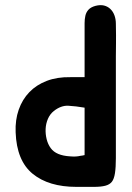

<svg xmlns="http://www.w3.org/2000/svg" viewBox="-20 -722 513 749"><path d="M352 -699Q371 -704 385.5 -700.5Q400 -697 410.5 -687Q421 -677 426.5 -662Q432 -647 432 -629Q433 -579 432.5 -551Q432 -523 432 -502V-195Q432 -141 432 -105Q432 -69 428.5 -46.5Q425 -24 416.5 -13Q408 -2 391 2.5Q374 7 346.5 7Q319 7 278 7Q170 7 107.5 -44Q45 -95 41 -206Q39 -254 53 -294Q67 -334 94.5 -362.5Q122 -391 162.5 -406.5Q203 -422 255 -421H310V-600Q310 -616 310 -631.5Q310 -647 313 -660.5Q316 -674 325 -684Q334 -694 352 -699ZM178 -144Q199 -115 254 -112Q265 -111 275 -111.5Q285 -112 293 -114Q302 -115 310 -117V-302Q275 -308 246.5 -309.5Q218 -311 190 -289Q175 -277 167 -258.5Q159 -240 158 -219.5Q157 -199 162 -179Q167 -159 178 -144Z"/></svg>

Font: Jua
Style: Regular
Weight: 400
Version: Version 1.001